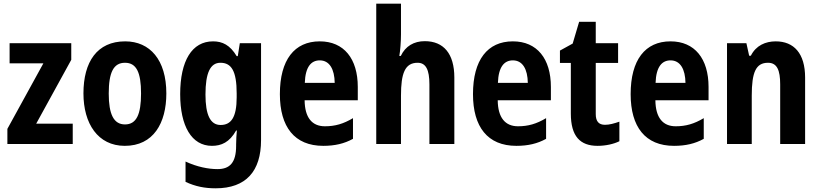

<svg xmlns="http://www.w3.org/2000/svg" viewBox="-20 -780 4445 1040"><path d="M374 0V-110H176L366 -456V-546H32V-437H215L20 -82V0Z M881 -274C881 -456 792 -556 658 -556C506 -556 432 -445 432 -274C432 -111 510 10 656 10C811 10 881 -113 881 -274ZM569 -273C569 -388 595 -440 657 -440C719 -440 744 -388 744 -274C744 -160 719 -106 657 -106C596 -106 569 -161 569 -273Z M1134 -556C1020 -556 956 -451 956 -270C956 -97 1018 10 1128 10C1179 10 1223 -9 1259 -73H1263C1261 -51 1259 -23 1259 2V10C1259 102 1224 136 1158 136C1109 136 1047 124 985 95V205C1038 230 1089 240 1148 240C1313 240 1394 147 1394 -21V-546H1279L1268 -476H1262C1226 -536 1185 -556 1134 -556ZM1174 -440C1233 -440 1262 -396 1262 -274V-253C1262 -143 1231 -103 1175 -103C1119 -103 1093 -158 1093 -268C1093 -385 1119 -440 1174 -440Z M1712 -556C1575 -556 1496 -456 1496 -270C1496 -93 1575 10 1731 10C1794 10 1845 -2 1892 -28V-140C1840 -109 1795 -96 1740 -96C1670 -96 1631 -143 1630 -237H1918V-309C1918 -462 1843 -556 1712 -556ZM1712 -453C1765 -453 1792 -405 1793 -331H1631C1634 -419 1666 -453 1712 -453Z M2152 -594V-760H2018V0H2152V-262C2152 -382 2173 -440 2242 -440C2287 -440 2306 -402 2306 -323V0H2441V-360C2441 -489 2383 -557 2281 -557C2222 -557 2176 -530 2151 -477H2143C2148 -504 2152 -555 2152 -594Z M2758 -556C2621 -556 2542 -456 2542 -270C2542 -93 2621 10 2777 10C2840 10 2891 -2 2938 -28V-140C2886 -109 2841 -96 2786 -96C2716 -96 2677 -143 2676 -237H2964V-309C2964 -462 2889 -556 2758 -556ZM2758 -453C2811 -453 2838 -405 2839 -331H2677C2680 -419 2712 -453 2758 -453Z M3257 -104C3223 -104 3207 -123 3207 -162V-439H3328V-546H3207V-662H3117L3082 -544L3013 -506V-439H3072V-165C3072 -42 3122 10 3217 10C3261 10 3305 0 3335 -15V-121C3306 -111 3281 -104 3257 -104Z M3612 -556C3475 -556 3396 -456 3396 -270C3396 -93 3475 10 3631 10C3694 10 3745 -2 3792 -28V-140C3740 -109 3695 -96 3640 -96C3570 -96 3531 -143 3530 -237H3818V-309C3818 -462 3743 -556 3612 -556ZM3612 -453C3665 -453 3692 -405 3693 -331H3531C3534 -419 3566 -453 3612 -453Z M4182 -556C4127 -556 4075 -534 4047 -478H4038L4023 -546H3918V0H4052V-262C4052 -388 4074 -440 4140 -440C4189 -440 4206 -400 4206 -323V0H4341V-360C4341 -491 4280 -556 4182 -556Z"/></svg>

Font: Noto Sans Gujarati UI Condensed
Style: Bold
Weight: 700
Width: 3
Designer: Jelle Bosma - Monotype Design Team, Universal Thirst
Foundry: Monotype Imaging Inc.
Version: Version 2.106